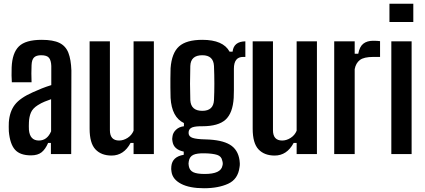

<svg xmlns="http://www.w3.org/2000/svg" viewBox="-20 -820 2260 1022"><path d="M145 7Q87 7 60 -23Q33 -53 27 -121Q27 -132 26.5 -145Q26 -158 27 -169Q31 -226 59 -262.5Q87 -299 155 -329Q179 -340 203 -349.5Q227 -359 253 -367V-469Q252 -498 241 -512Q230 -526 199 -526Q173 -526 161 -514Q149 -502 148 -473Q147 -459 147 -429.5Q147 -400 148 -382H43Q42 -394 41.5 -418.5Q41 -443 42 -461Q45 -538 80.5 -573Q116 -608 202 -608Q263 -608 296.5 -591.5Q330 -575 344 -539Q358 -503 360 -445L359 0H251V-59H236Q222 -26 201.5 -9.5Q181 7 145 7ZM187 -72Q231 -72 252 -121V-292Q235 -286 217.5 -279Q200 -272 181 -260Q154 -243 144.5 -220.5Q135 -198 134 -169Q133 -148 134 -129Q139 -72 187 -72Z M574 8Q519 8 488 -25Q457 -58 457 -135V-600H565V-127Q565 -72 614 -72Q637 -72 659 -86Q681 -100 691 -124V-600H799V0H691V-59H675Q639 8 574 8Z M1066 182Q989 182 944 158.5Q899 135 893 95Q890 80 892 65Q897 14 958 4V-13Q904 -24 898 -68Q895 -80 898 -93Q900 -113 916.5 -129Q933 -145 959 -148V-165Q894 -196 888 -299Q887 -330 887 -354Q887 -378 887 -402Q887 -426 888 -457Q894 -538 933 -573Q972 -608 1057 -608Q1168 -608 1202 -545H1218Q1224 -599 1286 -600V-517H1274Q1225 -517 1225 -454Q1225 -413 1225 -386.5Q1225 -360 1225 -340Q1225 -320 1224 -299Q1219 -218 1180.5 -183Q1142 -148 1057 -148Q1048 -148 1044 -148Q1009 -147 996.5 -138.5Q984 -130 984 -115V-110Q985 -93 1005.5 -86Q1026 -79 1074 -78Q1160 -76 1203.5 -50Q1247 -24 1255 33Q1256 40 1256.5 49.5Q1257 59 1255 70Q1247 134 1194.5 158Q1142 182 1066 182ZM1057 -230Q1116 -230 1119 -287Q1123 -371 1119 -469Q1116 -526 1057 -526Q995 -526 993 -469Q990 -371 993 -287Q996 -230 1057 -230ZM1070 106Q1156 106 1164 62Q1168 50 1163 35Q1159 12 1136 4.5Q1113 -3 1070 -4Q1028 -5 1008.5 4.5Q989 14 985 38Q982 51 985 64Q989 87 1008.5 96.5Q1028 106 1070 106Z M1442 8Q1387 8 1356 -25Q1325 -58 1325 -135V-600H1433V-127Q1433 -72 1482 -72Q1505 -72 1527 -86Q1549 -100 1559 -124V-600H1667V0H1559V-59H1543Q1507 8 1442 8Z M1759 0V-600H1868V-534H1887Q1894 -572 1914 -587.5Q1934 -603 1966 -603Q1976 -603 1986.5 -602.5Q1997 -602 2003 -601V-517H1967Q1917 -517 1895.5 -500.5Q1874 -484 1868 -452V0Z M2053 -703V-800H2180V-703ZM2063 0V-600H2171V0Z"/></svg>

Font: Big Shoulders Display
Style: Bold
Weight: 700
Designer: Patric King
Foundry: XO Type Co
Version: Version 1.000; ttfautohint (v1.8.2)